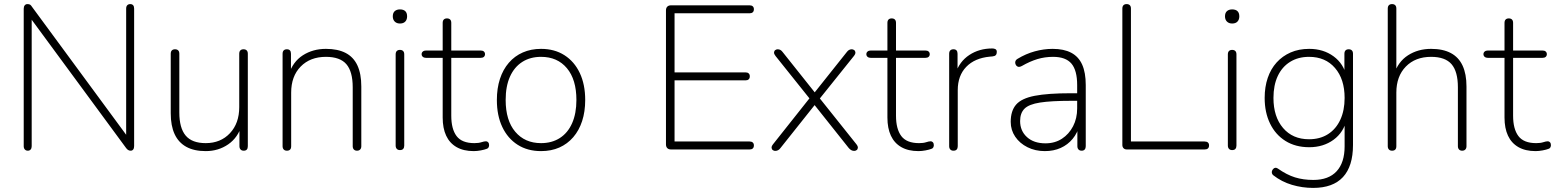

<svg xmlns="http://www.w3.org/2000/svg" viewBox="-20 -731 7605 939"><path d="M116 6Q107 6 101.5 0Q96 -6 96 -16V-688Q96 -699 101 -705Q106 -711 114 -711Q123 -711 127.5 -708Q132 -705 137 -697L619 -42H597V-689Q597 -700 602.5 -705.5Q608 -711 617 -711Q626 -711 631 -705.5Q636 -700 636 -689V-17Q636 -6 631.5 0Q627 6 619 6Q612 6 606.5 2.5Q601 -1 596 -8L114 -663H135V-16Q135 -6 130 0Q125 6 116 6Z M986 8Q929 8 891 -13Q853 -34 834 -75Q815 -116 815 -177V-468Q815 -479 820.5 -484.5Q826 -490 836 -490Q846 -490 851.5 -484.5Q857 -479 857 -468V-181Q857 -105 888 -68Q919 -31 986 -31Q1059 -31 1104.5 -79.5Q1150 -128 1150 -207V-468Q1150 -479 1155.5 -484.5Q1161 -490 1171 -490Q1181 -490 1186.5 -484.5Q1192 -479 1192 -468V-16Q1192 6 1172 6Q1162 6 1156.5 0Q1151 -6 1151 -16V-121H1163Q1144 -58 1096 -25Q1048 8 986 8Z M1383 6Q1373 6 1367.5 0Q1362 -6 1362 -16V-468Q1362 -479 1367.5 -484.5Q1373 -490 1383 -490Q1393 -490 1398 -484.5Q1403 -479 1403 -468V-366H1392Q1412 -429 1461 -460.5Q1510 -492 1574 -492Q1632 -492 1670.5 -472Q1709 -452 1728 -411Q1747 -370 1747 -308V-16Q1747 -6 1741.5 0Q1736 6 1726 6Q1716 6 1710.5 0Q1705 -6 1705 -16V-304Q1705 -381 1674 -417Q1643 -453 1574 -453Q1497 -453 1450.5 -405.5Q1404 -358 1404 -278V-16Q1404 6 1383 6Z M1936 3Q1926 3 1920.5 -3Q1915 -9 1915 -19V-465Q1915 -476 1920.5 -481.5Q1926 -487 1936 -487Q1946 -487 1951.5 -481.5Q1957 -476 1957 -465V-19Q1957 -9 1952 -3Q1947 3 1936 3ZM1936 -616Q1920 -616 1910.5 -625.5Q1901 -635 1901 -651Q1901 -668 1910.5 -676.5Q1920 -685 1936 -685Q1953 -685 1962 -676.5Q1971 -668 1971 -651Q1971 -635 1962 -625.5Q1953 -616 1936 -616Z M2297 8Q2247 8 2213 -11.5Q2179 -31 2162 -67.5Q2145 -104 2145 -156V-448H2064Q2054 -448 2048 -453Q2042 -458 2042 -466Q2042 -474 2048 -479Q2054 -484 2064 -484H2145V-619Q2145 -630 2150.5 -635.5Q2156 -641 2166 -641Q2176 -641 2181.5 -635.5Q2187 -630 2187 -619V-484H2330Q2341 -484 2346.5 -479Q2352 -474 2352 -466Q2352 -458 2346.5 -453Q2341 -448 2330 -448H2187V-165Q2187 -100 2213 -65.5Q2239 -31 2300 -31Q2321 -31 2334.5 -35.5Q2348 -40 2357 -40Q2363 -40 2367.5 -35Q2372 -30 2372 -21Q2372 -16 2369.5 -10.5Q2367 -5 2360 -3Q2350 1 2331.5 4.5Q2313 8 2297 8Z M2626 8Q2560 8 2511.5 -23Q2463 -54 2436.5 -110Q2410 -166 2410 -242Q2410 -299 2425 -345Q2440 -391 2468.5 -424Q2497 -457 2537 -474.5Q2577 -492 2626 -492Q2692 -492 2740.5 -461Q2789 -430 2815.5 -374Q2842 -318 2842 -242Q2842 -185 2827 -139Q2812 -93 2783.5 -60Q2755 -27 2715.5 -9.5Q2676 8 2626 8ZM2626 -31Q2679 -31 2718 -56Q2757 -81 2778 -128.5Q2799 -176 2799 -242Q2799 -342 2752.5 -397.5Q2706 -453 2626 -453Q2573 -453 2534 -428Q2495 -403 2474 -356Q2453 -309 2453 -242Q2453 -142 2500 -86.5Q2547 -31 2626 -31Z M3262 0Q3250 0 3243.5 -6.5Q3237 -13 3237 -25V-680Q3237 -692 3243.5 -698.5Q3250 -705 3262 -705H3646Q3656 -705 3661.5 -700Q3667 -695 3667 -686Q3667 -676 3661.5 -671Q3656 -666 3646 -666H3279V-377H3626Q3636 -377 3641.5 -372Q3647 -367 3647 -358Q3647 -348 3641.5 -343Q3636 -338 3626 -338H3279V-39H3646Q3656 -39 3661.5 -34Q3667 -29 3667 -20Q3667 -10 3661.5 -5Q3656 0 3646 0Z M3771 7Q3765 7 3759.5 3Q3754 -1 3753.5 -8.5Q3753 -16 3761 -26L3949 -263V-237L3773 -457Q3765 -467 3765.5 -474.5Q3766 -482 3771.5 -486Q3777 -490 3783 -490Q3791 -490 3797 -486.5Q3803 -483 3808 -476L3972 -270H3957L4121 -476Q4126 -483 4132 -486.5Q4138 -490 4146 -490Q4152 -490 4157.5 -486Q4163 -482 4163.5 -474.5Q4164 -467 4156 -457L3982 -240V-259L4168 -26Q4176 -16 4175.5 -8.5Q4175 -1 4169.5 3Q4164 7 4158 7Q4150 7 4143.5 3.5Q4137 0 4131 -7L3956 -227H3972L3797 -7Q3792 0 3785.5 3.5Q3779 7 3771 7Z M4472 8Q4422 8 4388 -11.5Q4354 -31 4337 -67.5Q4320 -104 4320 -156V-448H4239Q4229 -448 4223 -453Q4217 -458 4217 -466Q4217 -474 4223 -479Q4229 -484 4239 -484H4320V-619Q4320 -630 4325.5 -635.5Q4331 -641 4341 -641Q4351 -641 4356.5 -635.5Q4362 -630 4362 -619V-484H4505Q4516 -484 4521.5 -479Q4527 -474 4527 -466Q4527 -458 4521.5 -453Q4516 -448 4505 -448H4362V-165Q4362 -100 4388 -65.5Q4414 -31 4475 -31Q4496 -31 4509.5 -35.5Q4523 -40 4532 -40Q4538 -40 4542.5 -35Q4547 -30 4547 -21Q4547 -16 4544.5 -10.5Q4542 -5 4535 -3Q4525 1 4506.5 4.5Q4488 8 4472 8Z M4643 6Q4633 6 4627.5 0Q4622 -6 4622 -16V-468Q4622 -479 4627.5 -484.5Q4633 -490 4643 -490Q4653 -490 4658 -484.5Q4663 -479 4663 -468V-371H4653Q4672 -430 4720.5 -462Q4769 -494 4833 -494Q4842 -494 4848.5 -490.5Q4855 -487 4855 -477Q4855 -467 4850 -461.5Q4845 -456 4833 -455L4821 -454Q4747 -447 4705.5 -404Q4664 -361 4664 -290V-16Q4664 -6 4659 0Q4654 6 4643 6Z M5090 8Q5043 8 5005 -11Q4967 -30 4945 -62.5Q4923 -95 4923 -135Q4923 -189 4949.5 -219.5Q4976 -250 5040.5 -262.5Q5105 -275 5218 -275H5259V-238H5220Q5121 -238 5066.5 -229.5Q5012 -221 4990.5 -199.5Q4969 -178 4969 -139Q4969 -91 5002.5 -60.5Q5036 -30 5093 -30Q5139 -30 5173.5 -52.5Q5208 -75 5228 -113.5Q5248 -152 5248 -201V-315Q5248 -387 5220 -420Q5192 -453 5130 -453Q5090 -453 5053.5 -442Q5017 -431 4977 -408Q4968 -403 4961.5 -404Q4955 -405 4951 -409.5Q4947 -414 4945.5 -420.5Q4944 -427 4946.5 -433Q4949 -439 4956 -443Q4997 -468 5041 -480Q5085 -492 5128 -492Q5183 -492 5219 -473Q5255 -454 5272.5 -415Q5290 -376 5290 -315V-16Q5290 -6 5285 0Q5280 6 5270 6Q5260 6 5254.5 0Q5249 -6 5249 -16V-121H5260Q5250 -81 5226 -52Q5202 -23 5167.5 -7.5Q5133 8 5090 8Z M5491 0Q5481 0 5475 -6Q5469 -12 5469 -22V-689Q5469 -700 5474.5 -705.5Q5480 -711 5490 -711Q5500 -711 5505.5 -705.5Q5511 -700 5511 -689V-39H5871Q5882 -39 5887.5 -34Q5893 -29 5893 -20Q5893 -10 5887.5 -5Q5882 0 5871 0Z M6006 3Q5996 3 5990.5 -3Q5985 -9 5985 -19V-465Q5985 -476 5990.5 -481.5Q5996 -487 6006 -487Q6016 -487 6021.5 -481.5Q6027 -476 6027 -465V-19Q6027 -9 6022 -3Q6017 3 6006 3ZM6006 -616Q5990 -616 5980.5 -625.5Q5971 -635 5971 -651Q5971 -668 5980.5 -676.5Q5990 -685 6006 -685Q6023 -685 6032 -676.5Q6041 -668 6041 -651Q6041 -635 6032 -625.5Q6023 -616 6006 -616Z M6402 188Q6349 188 6298.5 173Q6248 158 6207 126Q6202 122 6200.5 116Q6199 110 6201 104.5Q6203 99 6207.5 94.5Q6212 90 6217.5 89.5Q6223 89 6229 93Q6273 124 6313.5 136.5Q6354 149 6403 149Q6478 149 6517 106.5Q6556 64 6556 -15V-148H6566Q6552 -84 6502 -47.5Q6452 -11 6383 -11Q6316 -11 6267 -41.5Q6218 -72 6191.5 -126.5Q6165 -181 6165 -252Q6165 -306 6180 -350Q6195 -394 6223.5 -425.5Q6252 -457 6292 -474.5Q6332 -492 6383 -492Q6452 -492 6502 -455.5Q6552 -419 6566 -355H6555V-468Q6555 -479 6560.5 -484.5Q6566 -490 6576 -490Q6586 -490 6591.5 -484.5Q6597 -479 6597 -468V-22Q6597 82 6548 135Q6499 188 6402 188ZM6382 -50Q6436 -50 6475 -75Q6514 -100 6535 -145.5Q6556 -191 6556 -252Q6556 -344 6509 -398.5Q6462 -453 6382 -453Q6329 -453 6289.5 -428.5Q6250 -404 6229 -359Q6208 -314 6208 -252Q6208 -160 6255 -105Q6302 -50 6382 -50Z M6788 6Q6778 6 6772.5 0Q6767 -6 6767 -16V-689Q6767 -700 6772.5 -705.5Q6778 -711 6788 -711Q6798 -711 6803.5 -705.5Q6809 -700 6809 -689V-366H6797Q6817 -429 6866 -460.5Q6915 -492 6979 -492Q7037 -492 7075.5 -471.5Q7114 -451 7133 -410Q7152 -369 7152 -308V-16Q7152 -6 7146.5 0Q7141 6 7131 6Q7121 6 7115.5 0Q7110 -6 7110 -16V-304Q7110 -381 7079 -417Q7048 -453 6979 -453Q6902 -453 6855.5 -405.5Q6809 -358 6809 -278V-16Q6809 6 6788 6Z M7490 8Q7440 8 7406 -11.5Q7372 -31 7355 -67.5Q7338 -104 7338 -156V-448H7257Q7247 -448 7241 -453Q7235 -458 7235 -466Q7235 -474 7241 -479Q7247 -484 7257 -484H7338V-619Q7338 -630 7343.5 -635.5Q7349 -641 7359 -641Q7369 -641 7374.5 -635.5Q7380 -630 7380 -619V-484H7523Q7534 -484 7539.5 -479Q7545 -474 7545 -466Q7545 -458 7539.5 -453Q7534 -448 7523 -448H7380V-165Q7380 -100 7406 -65.5Q7432 -31 7493 -31Q7514 -31 7527.5 -35.5Q7541 -40 7550 -40Q7556 -40 7560.5 -35Q7565 -30 7565 -21Q7565 -16 7562.5 -10.5Q7560 -5 7553 -3Q7543 1 7524.5 4.5Q7506 8 7490 8Z"/></svg>

Font: Nunito ExtraLight
Style: Regular
Weight: 200
Designer: Vernon Adams
Foundry: Vernon Adams
Version: Version 3.602